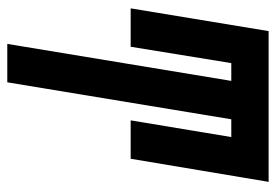

<svg xmlns="http://www.w3.org/2000/svg" viewBox="-138 -422 775 540"><g transform="rotate(90 250.0 -152.5)"><path d="M104 215 208 -415H158L112 -132H4L68 -520H492L427 -132H319L366 -415H316L212 215Z"/></g></svg>

Font: Iosevka SS04 Extrabold Oblique
Style: Regular
Weight: 800
Italic angle: -9°
Monospace: yes
Designer: Belleve Invis
Foundry: Belleve Invis
Version: Version 19.0.0; ttfautohint (v1.8.4)